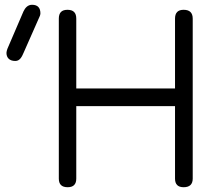

<svg xmlns="http://www.w3.org/2000/svg" viewBox="-20 -783 910 803"><path d="M226 -36C226 -12 238 0 263 0C287 0 299 -12 299 -36V-339H712V-36C712 -12 724 0 748 0C773 0 786 -12 786 -36V-705C786 -730 773 -742 748 -742C724 -742 712 -730 712 -705V-413H299V-705C299 -730 287 -742 262 -742C238 -742 226 -730 226 -705ZM147 -717C148 -720 149 -724 149 -727C149 -750 138 -763 114 -763C96 -763 85 -750 78 -735L11 -579C9 -575 7 -565 7 -562C7 -543 18 -528 44 -528C64 -528 72 -547 79 -563Z"/></svg>

Font: Numismatica Pro
Style: Regular
Weight: 400
Designer: Chris Hopkins
Foundry: Edward C. D. Hopkins
Version: Version 2.19D